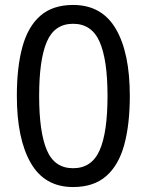

<svg xmlns="http://www.w3.org/2000/svg" viewBox="-20 -745 591 775"><path d="M275 10Q160 10 104 -87.5Q48 -185 48 -358Q48 -474 70.5 -556Q93 -638 143 -681.5Q193 -725 275 -725Q391 -725 447.5 -628.5Q504 -532 504 -358Q504 -243 481.5 -160.5Q459 -78 408.5 -34Q358 10 275 10ZM275 -66Q350 -66 382 -138Q414 -210 414 -358Q414 -504 382 -576.5Q350 -649 275 -649Q200 -649 169 -576.5Q138 -504 138 -358Q138 -212 169 -139Q200 -66 275 -66Z"/></svg>

Font: korean15
Style: Book
Weight: 400
Designer: Jelle Bosma - Monotype Design Team
Foundry: Monotype Imaging Inc.
Version: Version 2.003